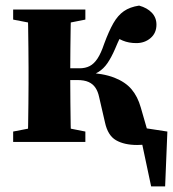

<svg xmlns="http://www.w3.org/2000/svg" viewBox="-20 -507 618 686"><path d="M531 0H456L454 -56L578 -37L570 159H520L478 -39ZM27 0V-37L120 -55H194L285 -37V0ZM27 -437V-473H285V-437L194 -419H120ZM78 0Q80 -24 80.5 -60.5Q81 -97 81.5 -137Q82 -177 82 -209V-264Q82 -296 81.5 -336Q81 -376 80.5 -413Q80 -450 78 -473H235Q233 -450 232.5 -413Q232 -376 231.5 -335Q231 -294 231 -260V-219Q231 -182 231.5 -140Q232 -98 232.5 -61Q233 -24 235 0ZM355 -70 334 -161Q330 -180 321 -193.5Q312 -207 296.5 -214Q281 -221 256 -221H171V-263H264Q285 -263 300.5 -271Q316 -279 328.5 -298Q341 -317 352 -350Q369 -396 385 -424Q401 -452 422.5 -467Q444 -482 477 -487Q506 -479 522.5 -461.5Q539 -444 539 -419Q539 -389 518 -371Q497 -353 467 -353Q440 -353 418.5 -362Q397 -371 378 -383L434 -418Q421 -397 410.5 -375.5Q400 -354 391 -332Q378 -302 364 -281.5Q350 -261 331 -249.5Q312 -238 285 -232V-248Q349 -245 388.5 -229.5Q428 -214 450 -188Q472 -162 483 -123L517 -5L412 -59L559 -36V0Q541 4 518 7.5Q495 11 470 11Q424 11 394.5 -6Q365 -23 355 -70Z"/></svg>

Font: Source Serif 4 36pt
Style: Bold
Weight: 700
Designer: Frank Grießhammer
Foundry: Adobe Systems Incorporated
Version: Version 4.004;hotconv 1.0.116;makeotfexe 2.5.65601